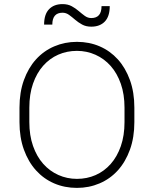

<svg xmlns="http://www.w3.org/2000/svg" viewBox="-20 -910 750 936"><path d="M355 6Q295 6 244 -16Q193 -38 155.5 -79.5Q118 -121 96.5 -180.5Q75 -240 75 -315V-385Q75 -460 96.5 -519.5Q118 -579 155.5 -620.5Q193 -662 244.5 -684Q296 -706 355 -706Q415 -706 466 -684Q517 -662 554.5 -620.5Q592 -579 613.5 -519.5Q635 -460 635 -385V-315Q635 -240 613.5 -180.5Q592 -121 554.5 -79.5Q517 -38 465.5 -16Q414 6 355 6ZM355 -38Q404 -38 446 -56.5Q488 -75 519.5 -110.5Q551 -146 569 -197.5Q587 -249 587 -315V-385Q587 -450 569 -501.5Q551 -553 519.5 -588.5Q488 -624 445.5 -643Q403 -662 355 -662Q306 -662 264 -643.5Q222 -625 190.5 -589.5Q159 -554 141 -502.5Q123 -451 123 -385V-315Q123 -250 141 -198.5Q159 -147 190.5 -111.5Q222 -76 264.5 -57Q307 -38 355 -38ZM425 -780Q399 -780 380 -790.5Q361 -801 346 -814Q331 -827 316.5 -837.5Q302 -848 285 -848Q235 -848 235 -790H195Q195 -840 219 -865Q243 -890 285 -890Q311 -890 330 -879.5Q349 -869 364 -856Q379 -843 393.5 -832.5Q408 -822 425 -822Q475 -822 475 -880H515Q515 -830 491 -805Q467 -780 425 -780Z"/></svg>

Font: Retni Sans Light
Style: Regular
Weight: 300
Designer: Vitaly Kuzmin
Foundry: ParaType Ltd.
Version: Version 1.00;March 2, 2019;FontCreator 11.5.0.2425 64-bit; t